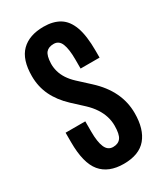

<svg xmlns="http://www.w3.org/2000/svg" viewBox="-188 -819 780 907"><g transform="rotate(-30 202.0 -365.5)"><path d="M211.4 9.8Q128.9 9.8 87.4 -40Q45.9 -89.8 45.9 -203.6V-255.4H153.3V-198.7Q153.3 -143.1 166 -113.8Q178.7 -84.5 207.5 -84.5Q235.8 -84.5 249.5 -103.3Q263.2 -122.1 263.2 -169.4Q263.2 -194.8 255.6 -219.2Q248 -243.7 232.4 -267.6Q216.8 -291.5 192.4 -314.5L134.3 -368.2Q88.4 -411.1 64.9 -460Q41.5 -508.8 41.5 -565.9Q41.5 -656.2 84.2 -698.7Q127 -741.2 205.6 -741.2Q257.3 -741.2 292.2 -720Q327.1 -698.7 344.7 -650.4Q362.3 -602.1 362.3 -519.5V-482.4H258.8V-532.2Q258.8 -587.9 247.1 -617.4Q235.4 -647 206.5 -647Q178.2 -647 164.6 -630.9Q150.9 -614.7 149.4 -572.8Q148.9 -551.3 155 -529.3Q161.1 -507.3 174.8 -486.3Q188.5 -465.3 210 -445.3L270 -390.1Q322.8 -341.8 348.9 -287.6Q375 -233.4 375 -172.4Q375 -85.4 335.2 -37.8Q295.4 9.8 211.4 9.8Z"/></g></svg>

Font: Antonio SemiBold
Style: Regular
Weight: 600
Designer: Vernon Adams
Foundry: Vernon Adams
Version: Version 1.002